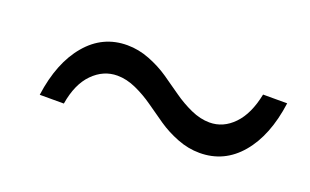

<svg xmlns="http://www.w3.org/2000/svg" viewBox="-35 -539 590 366"><g transform="rotate(20 260.0 -356.0)"><path d="M377 -283.2Q354 -283.2 331.5 -292Q309.1 -300.8 291 -313.2Q272.9 -325.7 255.4 -338.1Q237.8 -350.6 218.3 -359.4Q198.7 -368.2 180.2 -368.2Q151.9 -368.2 130.4 -346.4Q108.9 -324.7 102.1 -283.2H53.2Q62.5 -351.1 95.5 -390.1Q128.4 -429.2 178.2 -429.2Q201.2 -429.2 223.6 -420.4Q246.1 -411.6 264.2 -399.2Q282.2 -386.7 299.8 -374.3Q317.4 -361.8 336.9 -353Q356.4 -344.2 375 -344.2Q402.8 -344.2 423.8 -366Q444.8 -387.7 453.1 -429.2H502Q492.7 -360.8 459.7 -322Q426.8 -283.2 377 -283.2Z"/></g></svg>

Font: Creato Display
Style: Italic
Weight: 400
Italic angle: -10°
Version: Version 1.000